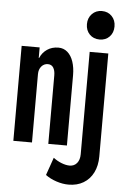

<svg xmlns="http://www.w3.org/2000/svg" viewBox="-63 -795 687 1053"><g transform="rotate(5 281.0 -269.0)"><path d="M378.9 -672.9Q378.9 -707 400.4 -729.2Q421.9 -751.5 455.1 -751.5Q488.3 -751.5 509.5 -729.5Q530.8 -707.5 530.8 -672.9Q530.8 -638.7 509.8 -616.7Q488.8 -594.7 455.1 -594.7Q421.4 -594.7 400.1 -616.7Q378.9 -638.7 378.9 -672.9ZM327.6 0H225.1V-376.5Q225.1 -403.8 215.1 -419.7Q205.1 -435.5 185.1 -435.5Q163.6 -435.5 149.4 -418.9Q135.3 -402.3 135.3 -376V0H32.7V-522.9H131.8V-464.8H133.8Q146.5 -495.1 172.9 -512.9Q199.2 -530.8 234.9 -530.8Q263.7 -530.8 284.7 -512.5Q305.7 -494.1 316.7 -461.4Q327.6 -428.7 327.6 -386.7ZM407.2 -522.5H509.8V43.9Q509.8 95.2 490.7 133.3Q471.7 171.4 436.8 192.1Q401.9 212.9 355 212.9Q322.3 212.9 287.6 201.4Q252.9 189.9 227.5 170.9L261.7 73.2Q282.7 89.4 307.1 98.9Q331.5 108.4 351.6 108.4Q377 108.4 392.1 90.1Q407.2 71.8 407.2 41Z"/></g></svg>

Font: Reddit Mono
Style: Bold
Weight: 700
Designer: Stephen Hutchings
Foundry: Reddit
Version: Version 1.009